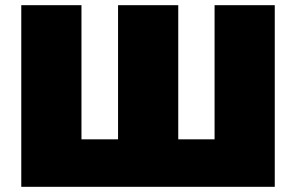

<svg xmlns="http://www.w3.org/2000/svg" viewBox="-20 -720 1141 740"><path d="M1039 -700V0H62V-700H294V-183H435V-700H667V-183H807V-700Z"/></svg>

Font: Montserrat Alternates Black
Style: Regular
Weight: 900
Designer: Julieta Ulanovsky
Foundry: Julieta Ulanovsky
Version: Version 7.200